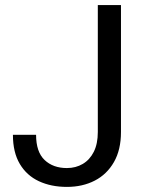

<svg xmlns="http://www.w3.org/2000/svg" viewBox="-20 -731 579 761"><path d="M367.7 -710.9H459.5V-208Q459.5 -137.2 431.6 -88.6Q403.8 -40 355.5 -15.1Q307.1 9.8 245.1 9.8Q182.6 9.8 134.3 -12.7Q85.9 -35.2 58.6 -81.1Q31.2 -127 31.2 -196.8H123Q123 -128.9 156.7 -96.9Q190.4 -64.9 245.1 -64.9Q280.3 -64.9 308.1 -81.3Q335.9 -97.7 351.8 -129.4Q367.7 -161.1 367.7 -208Z"/></svg>

Font: Robert Sans Medium
Style: Regular
Weight: 500
Designer: Christian Robertson (extended by Adam Twardoch)
Foundry: Google
Version: Version 12.135;April 2, 2019;FontCreator 11.5.0.2425 64-bit;